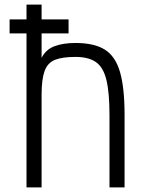

<svg xmlns="http://www.w3.org/2000/svg" viewBox="-20 -820 640 840"><path d="M22 -674V-735H280V-674ZM96 0V-800H162V-567Q181 -604 219 -618Q257 -632 310 -632Q392 -632 438.5 -603Q485 -574 505 -505Q525 -436 525 -317V0H459V-317Q459 -415 445.5 -470.5Q432 -526 399.5 -548.5Q367 -571 310 -571Q252 -571 220 -558Q188 -545 175 -509Q162 -473 162 -407V0Z"/></svg>

Font: Victor Mono Light
Style: Regular
Weight: 300
Monospace: yes
Designer: Rune Bjørnerås
Version: Version 1.561;gftools[0.9.30]